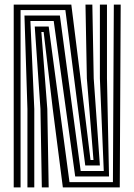

<svg xmlns="http://www.w3.org/2000/svg" viewBox="-20 -820 588 840"><path d="M40 0V-800H292L332.5 -476.2L376 -120H389L360 -477L354 -800H384L390 -477L417 -96H353L266 -776H70V0ZM100 0V-343.2L87 -752H242L333 -72H434L417 -477V-800H448V-477L457 -48H309L215 -728H113L130 -343.2V0ZM163 0 157 -343.2 132 -704H193L284 -23.2H474L478 -800H508L504 0H255L210.8 -344L171 -680H161L187 -343.2L193 0Z"/></svg>

Font: Big Shoulders Inline Display Thin Black
Style: Regular
Weight: 900
Version: Version 2.002